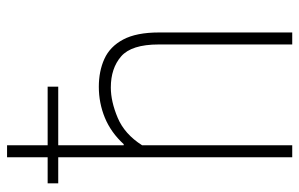

<svg xmlns="http://www.w3.org/2000/svg" viewBox="-172 -676 848 544"><g transform="rotate(-90 252.0 -404.0)"><path d="M78.5 0V-663H4.5V-693H78.5V-808H112.5V-693H278.5V-663H112.5V-477.5H115.5Q148.5 -513.5 190.2 -530.8Q232 -548 278 -548Q322.5 -548 357.2 -532.2Q392 -516.5 412 -479Q432 -441.5 432 -377.5V0H398V-378.5Q398 -455.5 364.2 -484.8Q330.5 -514 276 -514Q236.5 -514 190.2 -494.5Q144 -475 112.5 -425.5V0Z"/></g></svg>

Font: Encode Sans SemiCondensed SemiCondensed Thin
Style: Regular
Weight: 100
Width: 4
Designer: Multiple Designers
Foundry: Impallari Type
Version: Version 3.000; ttfautohint (v1.8.3) -l 8 -r 50 -G 200 -x 14 